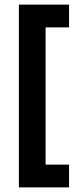

<svg xmlns="http://www.w3.org/2000/svg" viewBox="-20 -724 331 834"><path d="M62 90V-704H280V-605H178V-9H280V90Z"/></svg>

Font: Bricolage Grotesque 12pt Condensed SemiBold
Style: Regular
Weight: 600
Width: 3
Designer: Mathieu Triay
Foundry: Atelier Triay
Version: Version 1.001; ttfautohint (v1.8.4.7-5d5b);gftools[0.9.33.de